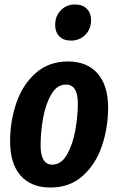

<svg xmlns="http://www.w3.org/2000/svg" viewBox="-20 -820 527 856"><path d="M25 -190Q25 -280 53 -361.5Q81 -443 139.5 -494.5Q198 -546 283 -546Q368 -546 415 -492.5Q462 -439 462 -340Q462 -251 434.5 -169.5Q407 -88 349 -36Q291 16 205 16Q119 16 72 -37Q25 -90 25 -190ZM327 -359Q327 -443 274 -443Q234 -443 208.5 -399Q183 -355 172 -292.5Q161 -230 161 -172Q161 -86 213 -86Q253 -86 278.5 -130.5Q304 -175 315.5 -238Q327 -301 327 -359ZM226 -709Q226 -749 251.5 -774.5Q277 -800 314 -800Q348 -800 367 -781Q386 -762 386 -730Q386 -690 360 -664.5Q334 -639 297 -639Q263 -639 244.5 -658Q226 -677 226 -709Z"/></svg>

Font: Fira Sans Extra Condensed SemiBold
Style: Italic
Weight: 600
Width: 3
Italic angle: -8°
Designer: Carrois Corporate & Edenspiekermann AG
Foundry: Carrois Corporate GbR & Edenspiekermann AG
Version: Version 4.203